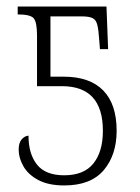

<svg xmlns="http://www.w3.org/2000/svg" viewBox="-20 -556 426 586"><path d="M176 10Q128 10 97 -6.5Q66 -23 51.5 -48.5Q37 -74 37 -99Q37 -120 46 -130.5Q55 -141 67 -142Q67 -86 93 -53.5Q119 -21 176 -21Q236 -21 265 -57Q294 -93 294 -157Q294 -293 169 -293H93V-447Q93 -488 83 -500Q73 -512 34 -512V-536H305L310 -406H285L283 -432Q281 -464 277 -480Q273 -496 262 -501Q251 -506 229 -506H134V-322H174Q254 -322 295 -280Q336 -238 336 -157Q336 -83 296.5 -36.5Q257 10 176 10Z"/></svg>

Font: Noto Serif Condensed ExtraLight
Style: Regular
Weight: 200
Width: 3
Designer: Monotype Design Team
Foundry: Monotype Imaging Inc.
Version: Version 2.013; ttfautohint (v1.8.4.7-5d5b)